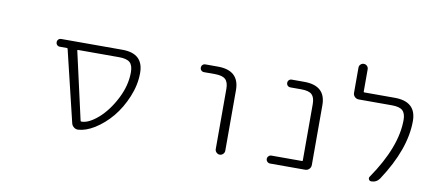

<svg xmlns="http://www.w3.org/2000/svg" viewBox="-64 -950 2629 1163"><g transform="rotate(10 1250.0 -368.5)"><path d="M373 -497.1Q368.2 -497.1 369.1 -493.2L462.9 -77.1Q463.9 -73.2 468.8 -73.2Q512.7 -73.2 570.3 -123Q627.9 -173.8 669.9 -255.9Q711.9 -337.9 711.9 -418.9Q711.9 -461.9 692.4 -479.5Q672.9 -497.1 626 -497.1ZM767.6 -424.8Q767.6 -351.6 736.8 -277.3Q706.1 -203.1 660.2 -147.9Q614.3 -92.8 556.6 -56.6Q503.9 -24.4 457 -21.5Q456.1 -21.5 455.1 -21.5Q441.4 -21.5 430.7 -30.3Q418 -40 415 -55.7L309.6 -493.2Q308.6 -497.1 304.7 -497.1H261.7Q251 -497.1 244.1 -503.9Q237.3 -510.7 237.3 -521Q237.3 -531.2 244.1 -538.1Q251 -544.9 261.7 -544.9H635.7Q636.7 -544.9 637.7 -544.9Q767.6 -544.9 767.6 -424.8Z M1148.4 -497.1Q1137.7 -497.1 1130.9 -503.9Q1124 -510.7 1124 -521Q1124 -531.2 1130.9 -538.1Q1137.7 -544.9 1148.4 -544.9H1224.6Q1356.4 -544.9 1357.4 -424.8V-50.8Q1357.4 -39.1 1348.6 -30.3Q1339.8 -21.5 1328.1 -21.5Q1316.4 -21.5 1307.6 -30.3Q1298.8 -39.1 1298.8 -50.8V-420.9Q1298.8 -461.9 1279.8 -479.5Q1260.7 -497.1 1214.8 -497.1Z M1830.1 -420.9Q1830.1 -461.9 1811.5 -479.5Q1793 -497.1 1746.1 -497.1H1679.7Q1668.9 -497.1 1662.1 -503.9Q1655.3 -510.7 1655.3 -521Q1655.3 -531.2 1662.1 -538.1Q1668.9 -544.9 1679.7 -544.9H1755.9Q1888.7 -544.9 1888.7 -424.8V-56.6Q1888.7 -42 1878.4 -31.7Q1868.2 -21.5 1853.5 -21.5H1637.7Q1627.9 -21.5 1620.6 -28.8Q1613.3 -36.1 1613.3 -45.9Q1613.3 -55.7 1620.6 -63Q1627.9 -70.3 1637.7 -70.3H1826.2Q1830.1 -70.3 1830.1 -74.2Z M2312.5 -544.9Q2445.3 -544.9 2445.3 -424.8Q2445.3 -252 2310.5 -47.9Q2292 -21.5 2259.8 -21.5Q2250 -21.5 2245.1 -30.3Q2240.2 -39.1 2246.1 -47.9Q2388.7 -254.9 2388.7 -421.9Q2388.7 -461.9 2369.6 -479.5Q2350.6 -497.1 2303.7 -497.1H2099.6Q2085 -497.1 2074.7 -507.3Q2064.5 -517.6 2064.5 -531.2V-686.5Q2064.5 -698.2 2072.8 -706.5Q2081.1 -714.8 2092.8 -714.8Q2104.5 -714.8 2112.8 -706.5Q2121.1 -698.2 2121.1 -686.5V-548.8Q2121.1 -544.9 2125 -544.9Z"/></g></svg>

Font: Rounded-L Mgen+ 1mn light
Style: Regular
Weight: 200
Designer: [Source Han Sans]
Ryoko NISHIZUKA  (kana & ideographs); Paul D. Hunt (Latin, Greek & Cyrillic); Wenlong ZHANG  (bopomofo
Version: Version 1.059.20150602